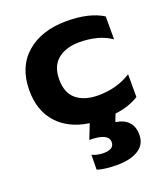

<svg xmlns="http://www.w3.org/2000/svg" viewBox="-136 -591 816 935"><g transform="rotate(-20 271.5 -123.5)"><path d="M388 10 373 49Q416 55 439 79.5Q462 104 462 146Q462 196 421.5 222Q381 248 310 248Q279 248 251 244.5Q223 241 208 235L209 158Q219 164 235.5 167.5Q252 171 268 171Q323 171 323 134Q323 87 224 87L254 11Q150 -4 91 -68.5Q32 -133 32 -239Q32 -360 109.5 -427.5Q187 -495 317 -495Q435 -495 505 -451V-332Q473 -355 430.5 -366Q388 -377 341 -377Q271 -377 229 -343Q187 -309 187 -239Q187 -169 228.5 -135.5Q270 -102 340 -102Q437 -102 511 -149V-31Q461 1 388 10Z"/></g></svg>

Font: Prompt SemiBold
Style: Regular
Weight: 600
Designer: Katatrad Team
Foundry: CadsonDemak
Version: Version 1.000